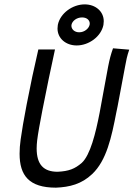

<svg xmlns="http://www.w3.org/2000/svg" viewBox="-20 -865 619 890"><path d="M311.5 -750.5C314.9 -767.6 335 -784.2 360.4 -784.2C383.3 -784.2 396 -771 396 -755.9C396 -753.9 396 -752.4 395.5 -750.5C392.1 -733.4 372.1 -715.3 347.2 -715.3C324.7 -715.3 311 -730 311 -745.6C311 -747.1 311 -749 311.5 -750.5ZM248 -749.5C247.1 -743.7 246.6 -738.3 246.6 -732.9C246.6 -687 285.2 -654.3 335.4 -654.3C391.6 -654.3 448.7 -695.3 459.5 -749.5C460.4 -755.4 460.9 -761.2 460.9 -766.6C460.9 -812 422.9 -844.7 372.6 -844.7C316.4 -844.7 258.8 -803.7 248 -749.5ZM503.9 -641.1C493.2 -610.8 488.3 -591.8 481.4 -557.1C465.3 -474.1 453.6 -402.8 441.9 -342.8C423.3 -246.6 398.4 -146 358.9 -109.9C327.1 -82.5 299.3 -71.3 247.1 -68.8C182.6 -68.8 149.9 -101.6 149.9 -177.2C149.9 -188.5 150.9 -201.2 152.3 -214.4C155.8 -243.7 165 -295.4 176.8 -355.5C194.3 -445.8 217.3 -555.2 234.9 -635.7H157.7C139.6 -558.6 119.6 -464.4 103.5 -380.4C90.8 -314.5 80.6 -254.9 75.7 -218.3C72.3 -194.3 70.8 -172.9 70.8 -152.3C70.8 -51.8 114.3 4.9 239.3 4.9C302.7 2.4 358.4 -11.7 407.2 -58.1C474.1 -121.1 497.1 -229.5 519 -342.8L524.9 -371.1C535.6 -425.3 546.4 -487.3 560.1 -558.1C564.9 -584.5 568.8 -605.5 579.1 -634.8Z"/></svg>

Font: Fantasque Sans Mono
Style: RegItalic
Weight: 400
Italic angle: -11°
Monospace: yes
Designer: Jany Belluz
Version: Version 1.6.3